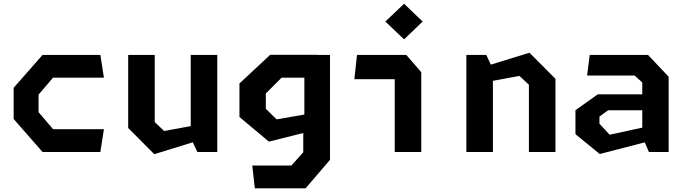

<svg xmlns="http://www.w3.org/2000/svg" viewBox="-20 -836 3760 1056"><path d="M214 0H532L551.5 -125.5H272L192 -219V-315.5L272 -409H551.5L532 -534H214L55 -353V-181.5Z M831 -534H685V-132L828.5 12L1040.5 -53.5L1065.5 0H1175V-534H1029V-142.5L883 -115.5L831 -164.5Z M1381.5 200H1660.5L1795 43V-534H1725V-534.5H1466L1297 -377V-192.5L1459 -57L1648 -104.5V1.5L1582.5 74.5H1367.5ZM1442 -237.5V-322L1529 -409H1654V-206L1501.5 -179.5Z M2151 0H2297V-439L2214.5 -534H1943.5L1929 -400.5H2151ZM2202.5 -619.5 2304.5 -717.5 2202.5 -815.5 2099.5 -717.5Z M2889 0H3035V-402.5L2892 -546L2679.5 -480.5L2654.5 -534H2545V0H2691V-391.5L2837 -418.5L2889 -370Z M3549 0H3657.5V-414L3544 -534H3223.5L3209 -420.5H3470.5L3512.5 -382.5V-317H3267.5L3145 -230V-98L3278.5 11L3526 -53ZM3277 -155.5V-195L3325 -229.5H3512.5V-134L3333 -95Z"/></svg>

Font: Monaspace Krypton
Style: Bold
Weight: 700
Designer: Riley Cran & the Lettermatic Team
Foundry: Lettermatic
Version: Version 1.200 (Monaspace Krypton)